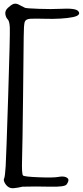

<svg xmlns="http://www.w3.org/2000/svg" viewBox="-26 -891 440 1019"><path d="M46.5 -870.5Q50.4 -871.5 55.2 -871.5Q66.2 -871.5 79.6 -863.3Q99.3 -852.8 106.7 -849.6Q114.1 -846.5 181.8 -844.1Q249.4 -841.7 291.4 -844.1Q333.3 -846.5 357.3 -843.6Q381.3 -840.8 389 -832.1Q394.2 -825.9 394.2 -821.1Q394.2 -818.2 391.8 -814.4Q386.1 -805.3 360.2 -800Q334.3 -794.7 295 -792.3Q255.6 -789.9 208.4 -791.4Q161.2 -792.8 135.3 -791.4Q109.4 -789.9 104.8 -773.6Q100.2 -757.3 99.8 -695.9Q99.3 -634.5 96.4 -378.2Q93.5 -121.8 91.1 -43.9Q88.7 34.1 96.4 40.5Q104.1 47 181.3 49.9Q258.5 52.8 283.5 48Q308.4 43.2 322.8 48.9Q337.2 54.7 337.2 64.5Q337.2 74.3 327.3 88Q317.5 101.7 239.3 99.8Q161.2 97.8 93.5 99.8Q68.1 106 45.1 107.9H40.3Q20.6 107.9 6.2 90.2Q-5.8 74.3 -5.8 62.8Q-5.8 58.5 -3.4 54.7Q1 41.2 4.1 -8.9Q7.2 -59 17.5 -384.2Q27.8 -709.4 26.1 -744.1Q24.5 -778.9 14.9 -788.2Q5.3 -797.6 2.4 -815.8Q-0.5 -834.1 16.1 -849.6Q32.6 -865.2 46.5 -870.5Z"/></svg>

Font: Namteng
Style: Regular
Weight: 400
Designer: Khon Soe Zaw Thu
Foundry: MPUA
Version: Version 1.03 June 17, 2016